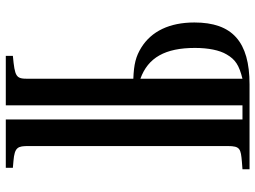

<svg xmlns="http://www.w3.org/2000/svg" viewBox="-132 -584 902 679"><g transform="rotate(90 319.5 -245.0)"><path d="M259 -290C184 -317 150 -378 150 -483C150 -530 158 -570 173 -595C191 -626 211 -639 259 -651ZM579 -651V-676H279C128 -676 60 -615 60 -481C60 -393 91 -329 149 -293C180 -274 207 -267 259 -265V109C259 150 252 154 178 161V186H353V-651H403V186H574V161L551 159C500 155 497 143 497 105V-599C497 -643 507 -645 553 -649Z"/></g></svg>

Font: XITS
Style: Bold
Weight: 700
Designer: MicroPress Inc., with final additions and corrections provided by Coen Hoffman, Elsevier (retired)
Version: Version 1.302